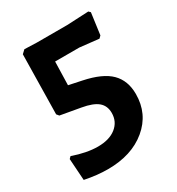

<svg xmlns="http://www.w3.org/2000/svg" viewBox="-150 -606 733 797"><g transform="rotate(-30 216.0 -207.0)"><path d="M392 -511 400 -503 386 -400 376 -390 285 -400H169L166 -288L228 -275Q315 -257 353.5 -218.5Q392 -180 392 -116Q392 -21 321 38Q250 97 136 97Q84 97 26 85L19 -19L28 -28Q94 -5 147 -5Q202 -5 234 -30.5Q266 -56 266 -98Q266 -132 243 -151.5Q220 -171 168 -180L72 -197L63 -208L68 -493L84 -508L142 -506H288Z"/></g></svg>

Font: Alegreya Sans
Style: Bold
Weight: 700
Designer: Juan Pablo del Peral
Foundry: Huerta Tipografica
Version: Version 2.007